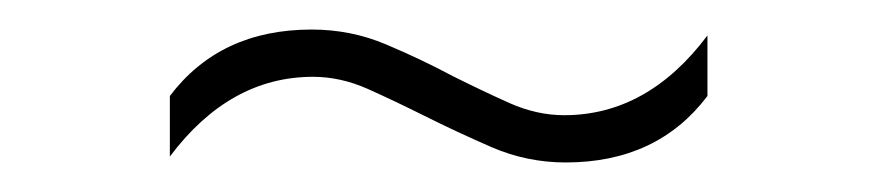

<svg xmlns="http://www.w3.org/2000/svg" viewBox="-20 -442 594 130"><path d="M363 -332Q337 -332 313.2 -342.2Q289.5 -352.5 267.5 -363.5Q247.5 -373.5 229 -381.8Q210.5 -390 192 -390Q135.5 -390 95 -336V-377Q129 -422 191 -422Q217.5 -422 241.2 -412Q265 -402 286.5 -390.5Q306.5 -380.5 325 -372.2Q343.5 -364 362 -364Q418.5 -364 459 -418V-377Q425 -332 363 -332Z"/></svg>

Font: Encode Sans Expanded Thin
Style: Regular
Weight: 100
Width: 7
Designer: Multiple Designers
Foundry: Impallari Type
Version: Version 3.000; ttfautohint (v1.8.3) -l 8 -r 50 -G 200 -x 14 